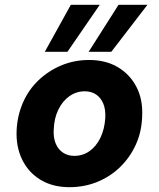

<svg xmlns="http://www.w3.org/2000/svg" viewBox="-20 -765 660 797"><path d="M268 12Q199 12 148.5 -18.5Q98 -49 72 -102.5Q46 -156 49 -224Q52 -286 75.5 -339.5Q99 -393 140 -432Q181 -471 234.5 -493.5Q288 -516 350 -516Q419 -516 469.5 -486Q520 -456 547 -403Q574 -350 570 -280Q568 -218 544 -165Q520 -112 479 -72Q438 -32 384 -10Q330 12 268 12ZM288 -118Q324 -118 352 -138Q380 -158 397 -193.5Q414 -229 417 -275Q419 -311 408.5 -335.5Q398 -360 378.5 -373Q359 -386 332 -386Q297 -386 268.5 -366Q240 -346 222.5 -310.5Q205 -275 203 -228Q201 -193 211.5 -168.5Q222 -144 242 -131Q262 -118 288 -118ZM348 -550 472 -745H592L442 -550ZM166 -550 274 -745H394L260 -550Z"/></svg>

Font: DM Sans Black
Style: Italic
Weight: 900
Italic angle: -10°
Designer: Colophon Foundry, Jonny Pinhorn
Foundry: Colophon Foundry
Version: Version 4.004;gftools[0.9.30]